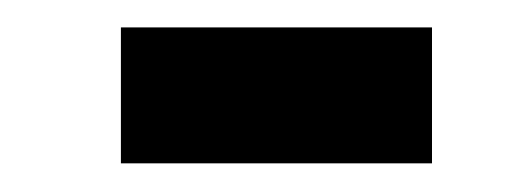

<svg xmlns="http://www.w3.org/2000/svg" viewBox="-20 -341 373 138"><path d="M66.9 -321.3H290.5V-223.6H66.9Z"/></svg>

Font: PT Astra Sans
Style: Bold Italic
Weight: 700
Italic angle: -16°
Designer: A.Korolkova, I. Chaeva
Foundry: ParaType Ltd
Version: Version 1.002W